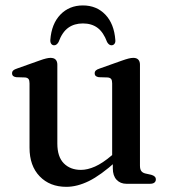

<svg xmlns="http://www.w3.org/2000/svg" viewBox="-20 -694 646 725"><path d="M406 -58V-90.5L403.5 -93.5V-379Q403.5 -390.5 399.8 -395.5Q396 -400.5 387 -401.5L353 -402.5Q344.5 -404 341 -407.5Q337.5 -411 337.5 -417Q337.5 -423.5 341.8 -427.8Q346 -432 357 -435.5L440 -465Q455.5 -470.5 465.5 -473Q475.5 -475.5 483.5 -475.5Q496 -475.5 502.2 -468.8Q508.5 -462 508.5 -450V-68.5Q508.5 -55 513.5 -48.2Q518.5 -41.5 528.5 -39L551 -34Q560 -31.5 564.2 -27.2Q568.5 -23 568.5 -16.5Q568.5 -9 563 -4.5Q557.5 0 546 0H457.5Q434.5 0 420.2 -15.2Q406 -30.5 406 -58ZM91.5 -136V-379Q91.5 -390.5 87.8 -395.5Q84 -400.5 75 -401.5L41 -402.5Q32.5 -404 29 -407.5Q25.5 -411 25.5 -417Q25.5 -423.5 29.8 -427.8Q34 -432 45 -435.5L128 -465Q144.5 -471 154.2 -473.2Q164 -475.5 170.5 -475.5Q184 -475.5 190.2 -468.8Q196.5 -462 196.5 -450V-152Q196.5 -102 221 -77.2Q245.5 -52.5 285.5 -52.5Q310.5 -52.5 339 -65.2Q367.5 -78 400.5 -106L422 -124L441 -104.5L419.5 -85.5Q360 -32 315.5 -10.2Q271 11.5 230.5 11.5Q168 11.5 129.8 -28.2Q91.5 -68 91.5 -136ZM293 -605.5Q260.5 -605.5 237.8 -589.2Q215 -573 201 -535Q194 -523 184.5 -523Q177.5 -523 173.5 -528.5Q169.5 -534 170 -543Q174.5 -604 208 -638.8Q241.5 -673.5 293 -673.5Q344.5 -673.5 377.8 -638.8Q411 -604 415.5 -543Q416.5 -534 412.2 -528.5Q408 -523 401 -523Q391.5 -523 384.5 -535Q370.5 -572.5 348.2 -589Q326 -605.5 293 -605.5Z"/></svg>

Font: Fraunces Wonky
Style: Regular
Weight: 400
Version: Version 1.000;[b76b70a41]